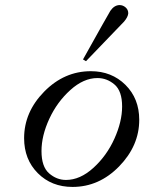

<svg xmlns="http://www.w3.org/2000/svg" viewBox="-20 -719 568 750"><path d="M74.2 -179.2Q74.2 -281.2 152.6 -361.1Q231 -440.9 335 -440.9Q416 -440.9 470 -387.5Q523.9 -334 523.9 -251Q523.9 -149.9 445.6 -69.3Q367.2 11.2 263.2 11.2Q181.2 11.2 127.7 -42.5Q74.2 -96.2 74.2 -179.2ZM142.1 -128.9Q142.1 -67.9 171.6 -42Q201.2 -16.1 237.8 -16.1Q293 -16.1 345 -63.5Q397 -110.8 427 -177.5Q457 -244.1 457 -303.2Q457 -363.3 427.5 -388.7Q397.9 -414.1 360.8 -414.1Q306.6 -414.1 254.9 -367.4Q203.1 -320.8 172.6 -254.9Q142.1 -189 142.1 -128.9ZM304.2 -486.8Q402.3 -662.6 411.1 -676.8Q426.3 -698.7 446.8 -699.2Q460 -699.2 470.5 -690.2Q481 -681.2 481 -667Q480 -652.8 464.8 -634.8Q456.1 -626 315.9 -480Z"/></svg>

Font: CMU Serif Extra
Style: RomanSlanted
Weight: 500
Italic angle: -9.46001°
Version: Version 0.7.0